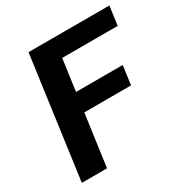

<svg xmlns="http://www.w3.org/2000/svg" viewBox="-161 -821 914 950"><g transform="rotate(-30 296.5 -346.0)"><path d="M36 0H180L221 -296H488L503 -404H236L261 -584H578L593 -692H131Z"/></g></svg>

Font: Ronzino Bold
Style: Italic
Weight: 700
Italic angle: -8°
Designer: Nunzio Mazzaferro
Foundry: Collletttivo
Version: Version 1.000;Glyphs 3.3 (3337)